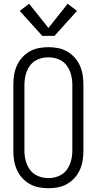

<svg xmlns="http://www.w3.org/2000/svg" viewBox="-20 -994 515 1022"><path d="M238 8Q212 8 186 3Q160 -2 137.5 -15Q115 -28 97.5 -47.5Q80 -67 69.5 -91Q59 -115 55 -140.5Q51 -166 51 -192V-543Q51 -569 55 -594.5Q59 -620 69.5 -644Q80 -668 97.5 -687.5Q115 -707 137.5 -720Q160 -733 186 -738Q212 -743 238 -743Q263 -743 289 -738Q315 -733 337.5 -720Q360 -707 377.5 -687.5Q395 -668 405.5 -644Q416 -620 420 -594.5Q424 -569 424 -543V-192Q424 -166 420 -140.5Q416 -115 405.5 -91Q395 -67 377.5 -47.5Q360 -28 337.5 -15Q315 -2 289 3Q263 8 238 8ZM238 -46Q256 -46 274 -50.5Q292 -55 307.5 -64.5Q323 -74 334.5 -89Q346 -104 352.5 -121Q359 -138 362 -156Q365 -174 365 -192V-543Q365 -561 362 -579Q359 -597 352.5 -614Q346 -631 334.5 -646Q323 -661 307.5 -670.5Q292 -680 274 -684.5Q256 -689 238 -689Q219 -689 201 -684.5Q183 -680 167.5 -670.5Q152 -661 140.5 -646Q129 -631 122.5 -614Q116 -597 113 -579Q110 -561 110 -543V-192Q110 -174 113 -156Q116 -138 122.5 -121Q129 -104 140.5 -89Q152 -74 167.5 -64.5Q183 -55 201 -50.5Q219 -46 238 -46ZM205 -803 85 -936 135 -974 238 -845 340 -974 390 -936 270 -803Z"/></svg>

Font: Iosevka QP Light
Style: Regular
Weight: 300
Designer: Belleve Invis
Foundry: Belleve Invis
Version: Version 20.0.0; ttfautohint (v1.8.4)